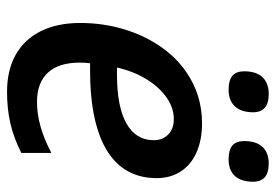

<svg xmlns="http://www.w3.org/2000/svg" viewBox="-140 -641 791 551"><g transform="rotate(90 255.5 -365.5)"><path d="M45.9 -200.2Q45.9 -263.2 62.7 -321.5Q79.6 -379.9 111.3 -427.2Q143.1 -474.6 186.5 -504.4Q252 -549.8 334 -549.8Q381.8 -549.8 417.5 -533.9Q453.1 -518.1 472.2 -488.5Q491.2 -459 491.2 -419.4Q491.2 -367.7 466.8 -329.3Q442.4 -291 394.5 -267.1Q316.4 -228.5 183.6 -228.5H161.6Q159.7 -216.8 159.7 -198.7Q159.7 -138.7 188.5 -107.4Q217.3 -76.2 272.5 -76.2Q307.1 -76.2 342.5 -86.2Q377.9 -96.2 418.9 -117.2V-31.2Q375.5 -9.3 334.2 0.2Q293 9.8 243.2 9.8Q181.2 9.8 137 -15.1Q92.8 -40 69.3 -87.4Q45.9 -134.8 45.9 -200.2ZM382.3 -411.1Q382.3 -436.5 366.2 -452.6Q350.1 -468.8 321.3 -468.8Q289.6 -468.8 259.5 -447.8Q229.5 -426.8 206.8 -389.4Q184.1 -352.1 173.8 -305.7H193.4Q286.1 -305.7 334.2 -332.8Q382.3 -359.9 382.3 -411.1ZM184.6 -670.9Q184.6 -705.1 201.4 -723.1Q218.3 -741.2 250 -741.2Q302.2 -741.2 302.2 -696.3Q302.2 -662.6 285.4 -644.3Q268.6 -626 237.3 -626Q210.4 -626 197.5 -637Q184.6 -647.9 184.6 -670.9ZM384.8 -670.9Q384.8 -705.1 401.4 -723.1Q418 -741.2 449.7 -741.2Q501.5 -741.2 501.5 -696.3Q501.5 -662.1 484.9 -644Q468.3 -626 437 -626Q410.2 -626 397.5 -637Q384.8 -647.9 384.8 -670.9Z"/></g></svg>

Font: Viking Open Sans Light
Style: Bold Italic
Weight: 600
Italic angle: -12°
Foundry: Ascender Corporation
Version: Version 2.000